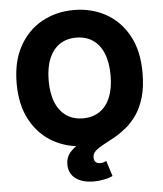

<svg xmlns="http://www.w3.org/2000/svg" viewBox="-61 -791 892 1053"><g transform="rotate(-5 384.5 -265.0)"><path d="M384.3 10.3Q286.6 10.3 208 -33.4Q129.4 -77.1 83.5 -160.6Q37.6 -244.1 37.6 -363.3Q37.6 -483.4 83.5 -566.9Q129.4 -650.4 208 -694.1Q286.6 -737.8 384.3 -737.8Q482.4 -737.8 560.8 -694.1Q639.2 -650.4 684.8 -566.9Q730.5 -483.4 730.5 -363.3Q730.5 -243.7 684.8 -160.4Q639.2 -77.1 560.8 -33.4Q482.4 10.3 384.3 10.3ZM384.3 -141.6Q437 -141.6 475.3 -167.2Q513.7 -192.9 534.2 -242.4Q554.7 -292 554.7 -363.3Q554.7 -435.1 534.2 -484.9Q513.7 -534.7 475.3 -560.3Q437 -585.9 384.3 -585.9Q331.5 -585.9 293.5 -560.3Q255.4 -534.7 234.6 -484.9Q213.9 -435.1 213.9 -363.3Q213.9 -292 234.6 -242.4Q255.4 -192.9 293.5 -167.2Q331.5 -141.6 384.3 -141.6ZM412.6 208.5Q350.1 208.5 313 180.7Q275.9 152.8 275.9 102.5Q275.9 64.5 298.1 38.3Q320.3 12.2 356.9 -7.6Q393.6 -27.3 437.5 -46.9Q481.4 -66.4 525.1 -90.8Q568.8 -115.2 605.5 -150.4Q642.1 -185.5 664.3 -237.3Q686.5 -289.1 686.5 -363.3H730.5Q730.5 -284.2 713.9 -227.8Q697.3 -171.4 669.7 -131.8Q642.1 -92.3 609.4 -65.9Q576.7 -39.6 543.7 -21.2Q510.7 -2.9 483.2 11.5Q455.6 25.9 439 41Q422.4 56.2 422.4 77.1Q422.4 93.3 430.9 102.3Q439.5 111.3 456.5 111.3Q465.8 111.3 474.1 108.9Q482.4 106.4 490.2 102.5L517.1 187.5Q498 196.8 469.5 202.6Q440.9 208.5 412.6 208.5Z"/></g></svg>

Font: Inter 17pt ExtraBold
Style: Regular
Weight: 800
Version: Version 4.001;git-66647c0bb